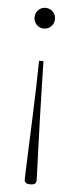

<svg xmlns="http://www.w3.org/2000/svg" viewBox="-51 -460 293 739"><g transform="rotate(5 95.5 -90.0)"><path d="M95 -431Q112 -431 123.2 -419.2Q134.5 -407.5 134.5 -391Q134.5 -374.5 123.2 -362.8Q112 -351 95 -351Q78 -351 66.8 -362.8Q55.5 -374.5 55.5 -391Q55.5 -407.5 66.8 -419.2Q78 -431 95 -431ZM72.5 235V225Q72.5 221 73.8 188.8Q75 156.5 77 106.5Q79 56.5 81.2 -2.2Q83.5 -61 85.2 -119.5Q87 -178 87.5 -226H104.5Q105.5 -178 107 -119.5Q108.5 -61 110.2 -2.5Q112 56 113.8 106Q115.5 156 116.8 188.2Q118 220.5 118 225V235Q118 251 95 251Q72.5 251 72.5 235Z"/></g></svg>

Font: Newsreader Text ExtraLight
Style: Regular
Weight: 275
Designer: Hugues Gentile
Foundry: Production Type
Version: Version 1.001